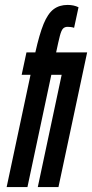

<svg xmlns="http://www.w3.org/2000/svg" viewBox="-20 -760 374 780"><path d="M7 0H91.5L188.5 -456H230.5L133.5 0H217.5L334 -547H208Q217.5 -592 223.2 -614.2Q229 -636.5 236 -643.8Q243 -651 254.5 -651Q259.5 -651 267 -650.2Q274.5 -649.5 281 -647L299 -730.5Q280 -740 254.5 -740Q221 -740 197.8 -722.5Q174.5 -705 157.2 -663Q140 -621 123.5 -547H87.5L68 -456H104Z"/></svg>

Font: League Gothic SemiCondensed Italic
Style: Regular
Weight: 400
Width: 4
Designer: The League of Moveable Type
Version: Version 1.600; ttfautohint (v1.8.3)